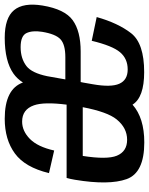

<svg xmlns="http://www.w3.org/2000/svg" viewBox="72 -714 646 833"><g transform="rotate(90 394.5 -297.0)"><path d="M141.5 5Q55 5 21.5 -35.5Q-12 -76 1.5 -159Q17.5 -255.5 65.2 -290Q113 -324.5 201 -324.5H333.5Q335 -331 336 -337L343 -377Q357 -456 340.8 -492.2Q324.5 -528.5 279 -528.5Q232 -528.5 204 -495.2Q176 -462 154.5 -372.5L51.5 -394Q77.5 -486.5 121.5 -543.2Q165.5 -600 290.5 -600Q400 -600 431.5 -549.5Q489 -600.5 595.5 -600.5Q727 -600.5 754.5 -524Q782 -447.5 757.5 -300Q754 -279 749.5 -263.5H431.5Q419 -165 434.5 -121.5Q452.5 -70.5 505 -70.5Q546 -70.5 580.2 -104.2Q614.5 -138 630.5 -209.5L728.5 -187Q703.5 -83 643.2 -39Q583 5 493 5Q363.5 5 335.5 -74Q319.5 -49 297 -33Q243 5 141.5 5ZM442.5 -333.5H654Q670.5 -439 653 -481.5Q634.5 -526 584 -526Q532.5 -526 495.5 -480.5Q463 -440.5 442.5 -333.5ZM308 -179 322 -258H225.5Q170.5 -258 147.8 -236.8Q125 -215.5 115.5 -157Q109 -115 121 -89.5Q133 -64 182 -64Q231.5 -64 264.5 -89.5Q294 -112.5 308 -179Z"/></g></svg>

Font: Anybody Medium
Style: Italic
Weight: 500
Italic angle: -10°
Designer: Tyler Finck
Foundry: Etcetera Type Company
Version: Version 1.010; ttfautohint (v1.8.3) -l 8 -r 50 -G 200 -x 14 